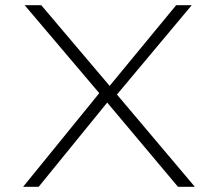

<svg xmlns="http://www.w3.org/2000/svg" viewBox="-20 -720 839 740"><path d="M666 0 377 -344 75 -700H139L400 -392L731 0ZM69 0 374 -375 404 -338 129 0ZM416 -338 391 -375 659 -700H719Z"/></svg>

Font: Lexend Mega ExtraLight
Style: Regular
Weight: 250
Version: Version 1.007